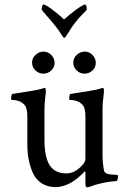

<svg xmlns="http://www.w3.org/2000/svg" viewBox="-20 -805 545 833"><path d="M356.4 -762.7Q356.4 -761.7 338.4 -743.7Q320.3 -725.6 305.7 -706.5Q291 -687.5 276.9 -664.1Q262.7 -640.6 258.8 -640.6Q254.9 -640.6 246.1 -655.8Q237.3 -670.9 219.2 -693.4Q201.2 -715.8 182.6 -736.8Q164.1 -757.8 161.1 -762.7Q161.1 -785.2 169.4 -785.2Q177.7 -785.2 207 -763.2Q236.3 -741.2 257.8 -720.7Q280.3 -741.2 310.5 -763.2Q340.8 -785.2 348.6 -785.2Q356.4 -785.2 356.4 -762.7ZM424.8 -333V-137.7Q424.8 -95.7 431.6 -63.5Q436.5 -46.9 480.5 -46.9L489.3 -45.9Q492.2 -44.9 492.2 -38.6Q492.2 -32.2 489.7 -25.9Q487.3 -19.5 484.4 -19.5Q424.3 -15.6 367.2 5.9L358.4 7.8Q350.6 7.8 350.6 -7.8V-57.6L348.6 -62.5Q284.2 6.8 220.7 6.8Q184.6 6.8 158.7 -11.2Q132.8 -29.3 120.6 -59.1Q98.6 -112.8 98.6 -174.8V-297.9Q98.6 -335.9 86.9 -349.1Q75.2 -362.3 61 -366.7Q46.9 -371.1 37.6 -371.1Q28.3 -371.1 28.3 -373Q28.3 -396.5 34.2 -397.5Q137.7 -413.1 153.8 -418Q169.9 -422.9 173.8 -423.8Q182.1 -423.8 177.2 -390.1Q172.9 -356.4 172.9 -331.1V-199.2Q172.9 -124 195.3 -88.4Q217.8 -52.7 268.6 -52.7Q297.9 -52.7 324.2 -75.7Q350.6 -98.6 350.6 -115.2V-297.9Q350.6 -335.9 338.9 -349.1Q327.1 -362.3 313 -366.7Q298.8 -371.1 289.6 -371.1Q280.3 -371.1 280.3 -373Q280.3 -396.5 286.1 -397.5Q389.6 -413.1 405.8 -418Q421.9 -422.9 425.8 -423.8Q434.1 -423.8 429.2 -390.1Q424.8 -356.4 424.8 -333ZM134.3 -566.9Q149.4 -581.1 168.9 -581.1Q188.5 -581.1 202.6 -566.4Q216.8 -551.8 216.8 -532.2Q216.8 -512.7 202.1 -499Q187.5 -485.4 168 -485.4Q148.4 -485.4 133.8 -499.5Q119.1 -513.7 119.1 -533.2Q119.1 -552.7 134.3 -566.9ZM313 -566.9Q328.1 -581.1 347.7 -581.1Q367.2 -581.1 381.3 -566.4Q395.5 -551.8 395.5 -532.2Q395.5 -512.7 380.9 -499Q366.2 -485.4 346.7 -485.4Q327.1 -485.4 312.5 -499.5Q297.9 -513.7 297.9 -533.2Q297.9 -552.7 313 -566.9Z"/></svg>

Font: CrimsonText-Roman
Style: Roman
Weight: 400
Version: Version 0.13